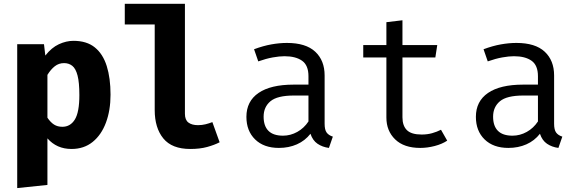

<svg xmlns="http://www.w3.org/2000/svg" viewBox="-20 -762 3040 1004"><path d="M364 -548.5Q433.5 -548.5 476 -514Q518.5 -479.5 538.2 -416.5Q558 -353.5 558 -267Q558 -185 534 -120.8Q510 -56.5 464.5 -19.8Q419 17 354 17Q276.5 17 228 -38.5V205L70 221.5V-531H210L217 -471.5Q249.5 -513 288 -530.8Q326.5 -548.5 364 -548.5ZM315 -432Q287.5 -432 266.5 -415.5Q245.5 -399 228 -370.5V-146.5Q244.5 -122 262.8 -110.5Q281 -99 306 -99Q348 -99 371.5 -137.2Q395 -175.5 395 -265Q395 -331 385.5 -367.2Q376 -403.5 358 -417.8Q340 -432 315 -432Z M947 -742V-167Q947 -135 965.2 -121.2Q983.5 -107.5 1015.5 -107.5Q1036 -107.5 1055 -112.2Q1074 -117 1090.5 -123.5L1128.5 -18Q1101.5 -4 1063.5 6.5Q1025.5 17 975 17Q879 17 834 -38.2Q789 -93.5 789 -186.5V-634H632.5V-742Z M1677.5 -115Q1677.5 -83.5 1688 -69Q1698.5 -54.5 1720.5 -47.5L1700 11.5Q1666 7 1640.5 -10.2Q1615 -27.5 1603.5 -62.5Q1575 -26 1532.5 -7.2Q1490 11.5 1438.5 11.5Q1359.5 11.5 1314 -33Q1268.5 -77.5 1268.5 -151Q1268.5 -232.5 1332 -276Q1395.5 -319.5 1515.5 -319.5H1593V-363.5Q1593 -420.5 1559.8 -444.2Q1526.5 -468 1467.5 -468Q1441.5 -468 1406.5 -461.8Q1371.5 -455.5 1330.5 -441L1308.5 -504.5Q1357 -522.5 1399.5 -530Q1442 -537.5 1480.5 -537.5Q1579 -537.5 1628.2 -491.8Q1677.5 -446 1677.5 -367.5ZM1460 -52.5Q1499 -52.5 1534.5 -72.2Q1570 -92 1593 -127V-262.5H1517Q1430 -262.5 1394.2 -232.5Q1358.5 -202.5 1358.5 -152Q1358.5 -103 1383.8 -77.8Q1409 -52.5 1460 -52.5Z M2318.5 -26.5Q2291.5 -8.5 2253 1.5Q2214.5 11.5 2177.5 11.5Q2092.5 11.5 2046.5 -33Q2000.5 -77.5 2000.5 -147.5V-461.5H1879.5V-526.5H2000.5V-646L2084.5 -656V-526.5H2266.5L2256.5 -461.5H2084.5V-148.5Q2084.5 -104.5 2107.8 -81.5Q2131 -58.5 2185 -58.5Q2214.5 -58.5 2239.5 -65.5Q2264.5 -72.5 2286 -83.5Z M2877.5 -115Q2877.5 -83.5 2888 -69Q2898.5 -54.5 2920.5 -47.5L2900 11.5Q2866 7 2840.5 -10.2Q2815 -27.5 2803.5 -62.5Q2775 -26 2732.5 -7.2Q2690 11.5 2638.5 11.5Q2559.5 11.5 2514 -33Q2468.5 -77.5 2468.5 -151Q2468.5 -232.5 2532 -276Q2595.5 -319.5 2715.5 -319.5H2793V-363.5Q2793 -420.5 2759.8 -444.2Q2726.5 -468 2667.5 -468Q2641.5 -468 2606.5 -461.8Q2571.5 -455.5 2530.5 -441L2508.5 -504.5Q2557 -522.5 2599.5 -530Q2642 -537.5 2680.5 -537.5Q2779 -537.5 2828.2 -491.8Q2877.5 -446 2877.5 -367.5ZM2660 -52.5Q2699 -52.5 2734.5 -72.2Q2770 -92 2793 -127V-262.5H2717Q2630 -262.5 2594.2 -232.5Q2558.5 -202.5 2558.5 -152Q2558.5 -103 2583.8 -77.8Q2609 -52.5 2660 -52.5Z"/></svg>

Font: Fast_Mono
Style: Regular
Weight: 400
Monospace: yes
Designer: Carrois Corporate, Edenspiekermann AG, Nikita Prokopov
Foundry: Carrois Corporate, Edenspiekermann AG, Nikita Prokopov
Version: Version 5.002